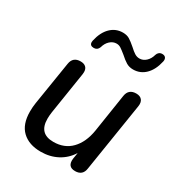

<svg xmlns="http://www.w3.org/2000/svg" viewBox="-176 -855 917 983"><g transform="rotate(30 283.0 -363.5)"><path d="M58 -142Q58 -169 62 -194L103 -450Q110 -494 155 -494Q175 -494 186 -484Q197 -474 197 -455Q197 -446 196 -442L157 -194Q154 -173 154 -155Q154 -111 175 -89Q196 -67 239 -67Q304 -67 344.5 -109Q385 -151 397 -224L432 -450Q439 -494 484 -494Q507 -494 518 -480.5Q529 -467 525 -442L461 -38Q455 7 410 7Q364 7 370 -43L376 -80Q349 -37 305.5 -14Q262 9 208 9Q138 9 98 -29Q58 -67 58 -142ZM154 -608Q154 -614 155 -617Q167 -671 197 -700.5Q227 -730 269 -730Q292 -730 308 -720.5Q324 -711 348 -690Q365 -674 378.5 -665.5Q392 -657 407 -657Q428 -657 445 -672.5Q462 -688 469 -714Q472 -724 479.5 -730Q487 -736 498 -736Q512 -736 518 -727.5Q524 -719 521 -705Q509 -651 479 -621.5Q449 -592 407 -592Q384 -592 366.5 -602.5Q349 -613 327 -633Q306 -650 294.5 -657.5Q283 -665 269 -665Q248 -665 231 -649.5Q214 -634 207 -608Q199 -587 178 -587Q154 -587 154 -608Z"/></g></svg>

Font: SN Pro
Style: Italic
Weight: 400
Italic angle: -9°
Designer: Tobias Whetton
Foundry: Supernotes
Version: Version 1.003